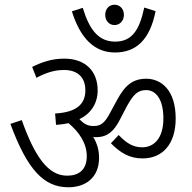

<svg xmlns="http://www.w3.org/2000/svg" viewBox="-20 -880 810 812"><path d="M425 -817C425 -791 443 -774 464 -774C486 -774 504 -791 504 -817C504 -843 487 -860 464 -860C442 -860 425 -843 425 -817ZM638 -833 590 -848C570 -753 538 -704 467 -704C397 -704 358 -754 330 -847L284 -832C320 -717 380 -658 466 -658C556 -658 614 -712 638 -833ZM399 -213C399 -246 390 -275 374 -301C378 -300 382 -300 387 -300C435 -300 462 -326 486 -372L514 -426C543 -479 561 -499 598 -499C640 -499 671 -459 671 -379C671 -296 632 -257 581 -257C542 -257 513 -276 482 -309L449 -274C489 -234 527 -210 583 -210C667 -210 723 -270 723 -379C723 -501 660 -547 599 -547C542 -547 509 -520 475 -457L443 -398C423 -361 406 -347 377 -347C351 -347 336 -355 316 -376C365 -400 393 -443 393 -498C393 -579 341 -632 252 -632C198 -632 157 -617 116 -597L134 -551C174 -572 209 -584 251 -584C306 -584 341 -555 341 -498C341 -439 303 -405 213 -400L217 -352C236 -353 254 -356 270 -359C314 -322 347 -275 347 -219C347 -161 312 -137 264 -137C183 -137 127 -218 72 -372L24 -356C96 -161 166 -88 269 -88C340 -88 399 -127 399 -213Z"/></svg>

Font: Noto Sans SemiCondensed Light
Style: Regular
Weight: 300
Width: 4
Designer: Monotype Design Team
Foundry: Monotype Imaging Inc.
Version: Version 2.013